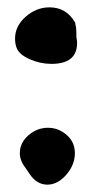

<svg xmlns="http://www.w3.org/2000/svg" viewBox="-20 -497 251 523"><path d="M21 -392Q21 -426 50 -451.5Q79 -477 115 -477Q161 -477 185 -435V-433Q188 -422 188 -410V-397Q190 -385 190 -380Q190 -323 120 -323Q90 -323 61.5 -335.5Q33 -348 26 -365Q21 -376 21 -392ZM34 -80Q34 -108 57.5 -128.5Q81 -149 111 -149Q132 -149 150 -138Q184 -117 184 -80Q184 -48 160.5 -21Q137 6 109 6Q80 6 60 -24L50 -39Q34 -59 34 -80Z"/></svg>

Font: NaniFont Regular
Style: Regular
Weight: 400
Designer: Nanigashitei
Version: Version 1.036